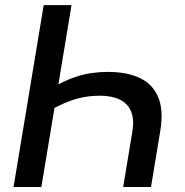

<svg xmlns="http://www.w3.org/2000/svg" viewBox="-20 -748 739 768"><path d="M411.6 -460.4Q486.8 -460.4 538.6 -436.3Q590.3 -412.1 612.5 -360.1Q634.8 -308.1 621.1 -224.6L584 0H472.7L509.3 -220.7Q517.6 -270.5 504.2 -302.5Q490.7 -334.5 458.7 -349.9Q426.8 -365.2 378.9 -365.2Q319.8 -365.2 265.9 -346.2Q211.9 -327.1 165.5 -297.4L181.2 -391.6Q231.9 -424.3 288.3 -442.4Q344.7 -460.4 411.6 -460.4ZM266.1 -727.5 145.5 0H34.2L154.8 -727.5Z"/></svg>

Font: Inter 16pt Medium
Style: Italic
Weight: 500
Italic angle: -9.3988°
Version: Version 4.001;git-66647c0bb